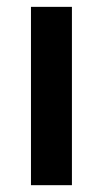

<svg xmlns="http://www.w3.org/2000/svg" viewBox="-20 -543 301 563"><path d="M70.8 0H190.9V-522.9H70.8Z"/></svg>

Font: Estedad SemiBold
Style: Regular
Weight: 600
Designer: Amin Abedi
Version: Version 7.3